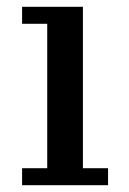

<svg xmlns="http://www.w3.org/2000/svg" viewBox="-20 -545 379 565"><path d="M298 0H45V-50H119V-475H45V-525H224V-50H298Z"/></svg>

Font: PT Serif Caption
Style: Regular
Weight: 400
Designer: A.Korolkova, O.Umpeleva, V.Yefimov
Foundry: ParaType Ltd
Version: Version 1.000W OFL